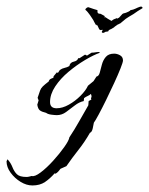

<svg xmlns="http://www.w3.org/2000/svg" viewBox="-73 -362 456 587"><path d="M354 -341Q360 -343 362 -340Q364 -337 361 -336Q354 -332 348 -328Q342 -324 335 -319Q333 -318 321.5 -311Q310 -304 305 -299L294 -290H293L290 -288Q288 -288 287 -287L277 -280V-279H276L271 -275L270 -276L269 -275Q269 -273 266 -273L262 -271Q261 -271 259 -269Q259 -266 257 -266Q254 -265 250 -265Q241 -259 239 -263Q237 -264 239.5 -267.5Q242 -271 240 -271L235 -270Q234 -270 233 -270.5Q232 -271 233 -271L232 -272L231 -271L225 -284Q225 -285 222 -285L221 -287L220 -286L215 -295Q213 -300 208 -307Q203 -314 202 -316Q198 -321 195.5 -324.5Q193 -328 188 -332V-333Q188 -335 192 -338Q196 -341 200 -339Q214 -334 225 -331Q225 -330 225 -326Q225 -322 228 -321Q229 -320 232 -320Q235 -320 236 -319L247 -313V-308Q250 -311 250 -309L256 -305Q257 -304 258.5 -303.5Q260 -303 261 -302L268 -298Q270 -300 275 -303L283 -306Q285 -308 285 -305L291 -308L301 -319Q303 -321 306.5 -321.5Q310 -322 312 -323Q315 -324 320 -326.5Q325 -329 326 -331Q334 -332 341 -335.5Q348 -339 354 -341ZM26 205Q8 205 -10 194Q-28 183 -40.5 166Q-53 149 -53 131L-50 125Q-40 136 -35 149Q-30 162 -21.5 170.5Q-13 179 8 179Q12 179 16 178Q20 177 24 176Q33 179 51.5 165Q70 151 89.5 129.5Q109 108 123.5 87.5Q138 67 139 58Q155 34 169 9Q183 -16 197 -40L198 -53L207 -58L205 -59L207 -68L205 -75Q201 -71 195 -68.5Q189 -66 184 -62L183 -53Q169 -50 155.5 -39.5Q142 -29 129 -19.5Q116 -10 101 -10Q94 -10 83.5 -11.5Q73 -13 68 -17Q55 -20 49 -24.5Q43 -29 41 -42L45 -55L42 -63Q47 -78 49.5 -85Q52 -92 57.5 -97.5Q63 -103 76 -113Q77 -118 81.5 -120.5Q86 -123 90 -124L91 -129L101 -141L104 -139L110 -148Q117 -153 124.5 -154.5Q132 -156 139 -160Q141 -171 152.5 -173.5Q164 -176 166 -184H170L187 -195L193 -192L207 -201Q213 -201 218.5 -202Q224 -203 229 -203L233 -201Q213 -194 187 -178.5Q161 -163 136.5 -142.5Q112 -122 96 -98Q80 -74 80 -50Q80 -31 100 -31Q118 -31 137.5 -42Q157 -53 173 -69Q189 -85 196 -100L213 -114L222 -128Q229 -129 232 -140Q235 -151 238.5 -164.5Q242 -178 250.5 -188Q259 -198 276 -198Q285 -198 294 -193Q303 -188 303 -177Q303 -172 295.5 -153Q288 -134 276 -108Q264 -82 251.5 -56.5Q239 -31 228.5 -11.5Q218 8 214 13Q213 19 210.5 30.5Q208 42 202 44Q186 72 167 96Q148 120 130 146L112 154Q109 158 105.5 162Q102 166 97 169L94 168Q80 184 64.5 194.5Q49 205 26 205Z"/></svg>

Font: Kolker Brush
Style: Regular
Weight: 400
Designer: Robert E. Leuschke
Foundry: Robert E. Leuschke
Version: Version 1.010; ttfautohint (v1.8.3)